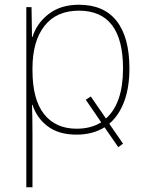

<svg xmlns="http://www.w3.org/2000/svg" viewBox="-20 -558 623 810"><path d="M117 -116H115Q117 -71 117 15V232H91V-528H113L115 -402H117Q135 -460 185.5 -499Q236 -538 313 -538Q418 -538 472 -469.5Q526 -401 526 -269Q526 -189 504 -130Q482 -71 441 -36L499 48L479 63L421 -21Q371 10 303 10Q228 10 181.5 -25Q135 -60 117 -116ZM117 -269V-262Q117 -138 166 -76.5Q215 -15 303 -15Q364 -15 407 -42L342 -137L363 -151L427 -58Q499 -122 499 -269Q499 -513 313 -513Q218 -513 167.5 -448.5Q117 -384 117 -269Z"/></svg>

Font: Noto Sans UI Thin
Style: Regular
Weight: 250
Designer: Monotype Design Team
Foundry: Monotype Imaging Inc.
Version: Version 1.001